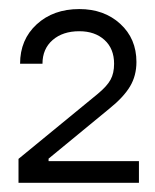

<svg xmlns="http://www.w3.org/2000/svg" viewBox="-20 -880 334 415"><path d="M20 -484.9V-536.6L191.4 -677.2Q211.4 -693.8 219 -707.8Q226.6 -721.7 226.6 -742.2Q226.6 -774.9 205.8 -793.7Q185.1 -812.5 151.4 -812.5Q115.7 -812.5 93.8 -793.5Q71.8 -774.4 71.8 -742.2H23.4Q23.4 -794.4 59.3 -827.4Q95.2 -860.4 151.4 -860.4Q205.1 -860.4 240 -828.4Q274.9 -796.4 274.9 -746.1Q274.9 -716.3 261 -693.1Q247.1 -669.9 216.8 -645.5L85 -537.1V-531.7H280.3V-484.9Z"/></svg>

Font: Estedad-FD Regular
Style: FD-Regular
Weight: 400
Designer: Amin Abedi
Version: Version 7.3